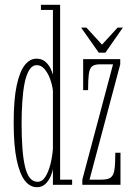

<svg xmlns="http://www.w3.org/2000/svg" viewBox="-20 -770 559 800"><path d="M133.5 10Q105 10 83.5 -17.5Q62 -45 49.5 -104.2Q37 -163.5 37 -259Q37 -356.5 49.8 -415Q62.5 -473.5 83.8 -499.5Q105 -525.5 131.5 -525.5Q153.5 -525.5 167.5 -514Q181.5 -502.5 189.5 -486.8Q197.5 -471 200.5 -458V-728.5H150.5V-750H230.5V-21.5H280.5V0H200.5V-67.5Q199 -54 191.2 -35.8Q183.5 -17.5 169.5 -3.8Q155.5 10 133.5 10ZM136.5 -12.5Q156.5 -12.5 169.8 -34.5Q183 -56.5 190.8 -88.5Q198.5 -120.5 200.5 -150.5V-392Q198 -415 189.2 -439.8Q180.5 -464.5 166.2 -481.5Q152 -498.5 133.5 -498.5Q114 -498.5 101.5 -477.8Q89 -457 82.2 -422.2Q75.5 -387.5 72.8 -344.5Q70 -301.5 70 -256.5Q70 -199.5 73.2 -154.5Q76.5 -109.5 83.8 -77.8Q91 -46 104 -29.2Q117 -12.5 136.5 -12.5ZM323 0V-21.5L451 -502H396Q373.5 -502 363.2 -493Q353 -484 350 -460.8Q347 -437.5 347 -394.5H326.5V-523.5H481V-502L353 -21.5H403Q429.5 -21.5 441.5 -30.5Q453.5 -39.5 457 -63.8Q460.5 -88 460.5 -133.5H482V0ZM391.5 -550.5 318 -655H340L405 -584L470 -655H492L419 -550.5Z"/></svg>

Font: Imbue 48pt Thin
Style: Regular
Weight: 250
Designer: Tyler Finck
Foundry: Etcetera Type Company
Version: Version 1.102